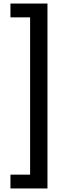

<svg xmlns="http://www.w3.org/2000/svg" viewBox="-20 -886 368 1084"><path d="M39 178H248V-866H39V-788H150V100H39Z"/></svg>

Font: Noto Sans Malayalam UI Medium
Style: Regular
Weight: 500
Designer: Jelle Bosma - Monotype Design Team
Foundry: Monotype Imaging Inc.
Version: Version 2.104